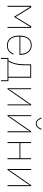

<svg xmlns="http://www.w3.org/2000/svg" viewBox="1578 -2348 910 4107"><g transform="rotate(90 2033.5 -295.0)"><path d="M105 0V-506H139L340 -177H343L543 -506H577V0H556V-480H551L514 -420L341 -138L168 -420L131 -480H126V0Z M954 12Q854 12 798 -56Q742 -124 742 -253Q742 -381 796.5 -449.5Q851 -518 950 -518Q1042 -518 1098.5 -449.5Q1155 -381 1155 -266V-256H765V-229Q765 -126 815 -66.5Q865 -7 954 -7Q1082 -7 1129 -131L1147 -124Q1124 -60 1074.5 -24Q1025 12 954 12ZM950 -499Q862 -499 813.5 -439.5Q765 -380 765 -277V-275H1132V-279Q1132 -379 1082 -439Q1032 -499 950 -499Z M1220 140V-19H1272Q1356 -147 1356 -355V-506H1643V-19H1718V140H1697V0H1241V140ZM1294 -19H1622V-487H1377V-355Q1377 -250 1354.5 -162Q1332 -74 1294 -19Z M1868 0V-506H1889V-101L1886 -32H1890L1928 -93L2215 -506H2234V0H2213V-405L2216 -474H2212L2174 -413L1887 0Z M2506 -697 2494 -722 2512 -730 2547 -664Q2576 -624 2625 -624Q2674 -624 2703 -664L2738 -730L2756 -722L2744 -697Q2724 -654 2696.5 -630Q2669 -606 2625 -606Q2581 -606 2553.5 -630Q2526 -654 2506 -697ZM2444 0V-506H2465V-101L2462 -32H2466L2504 -93L2791 -506H2810V0H2789V-405L2792 -474H2788L2750 -413L2463 0Z M3020 0V-506H3041V-275H3365V-506H3386V0H3365V-256H3041V0Z M3596 0V-506H3617V-101L3614 -32H3618L3656 -93L3943 -506H3962V0H3941V-405L3944 -474H3940L3902 -413L3615 0Z"/></g></svg>

Font: IBM Plex Sans Thin
Style: Regular
Weight: 100
Designer: Mike Abbink, Paul van der Laan, Pieter van Rosmalen
Foundry: Bold Monday
Version: Version 3.0